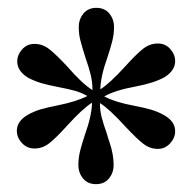

<svg xmlns="http://www.w3.org/2000/svg" viewBox="-20 -838 489 490"><path d="M427 -503Q427 -486 414 -472Q401 -458 383 -458Q362 -458 344.5 -472Q327 -486 299 -516Q259 -560 235 -575Q235 -556 239.5 -538.5Q244 -521 253 -496Q254 -491 259.5 -475Q265 -459 267.5 -444.5Q270 -430 270 -417Q270 -397 258 -382.5Q246 -368 225 -368Q204 -368 192 -382.5Q180 -397 180 -417Q180 -435 184.5 -453Q189 -471 197 -495Q214 -542 215 -576Q191 -561 151 -517Q124 -487 106.5 -473Q89 -459 68 -459Q49 -459 36 -473Q23 -487 23 -504Q23 -529 51 -545Q67 -554 84 -559Q101 -564 127 -569Q176 -579 203 -593Q187 -602 170.5 -606.5Q154 -611 128 -616Q102 -621 85 -626Q68 -631 51 -640Q24 -657 24 -681Q24 -698 36.5 -712Q49 -726 68 -726Q89 -726 106.5 -712Q124 -698 152 -668Q189 -625 216 -608Q216 -628 211.5 -647Q207 -666 198 -691Q189 -720 185 -735.5Q181 -751 181 -769Q181 -789 193 -803.5Q205 -818 226 -818Q247 -818 259 -803.5Q271 -789 271 -769Q271 -751 266.5 -733Q262 -715 254 -691Q237 -644 236 -610Q260 -625 300 -669Q327 -699 344.5 -713Q362 -727 383 -727Q402 -727 414.5 -713Q427 -699 427 -682Q427 -658 400 -641Q373 -626 325 -617Q275 -608 246 -592Q274 -577 323 -568Q349 -563 366 -558Q383 -553 399 -544Q427 -528 427 -503Z"/></svg>

Font: Shippori Mincho SemiBold
Style: Regular
Weight: 600
Designer: FONTDASU
Foundry: FONTDASU / Google Inc. / but / Adobe
Version: Version 3.110; ttfautohint (v1.8.3)